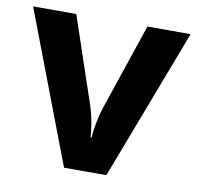

<svg xmlns="http://www.w3.org/2000/svg" viewBox="-66 -614 702 683"><g transform="rotate(10 284.5 -273.0)"><path d="M208 0 0 -546H156L261 -235Q267 -217 271.5 -197Q276 -177 278.5 -158Q281 -139 282 -123H286Q287 -140 290 -159Q293 -178 297.5 -197.5Q302 -217 308 -235L413 -546H569L361 0Z"/></g></svg>

Font: Noto Sans Hanifi Rohingya
Style: Regular
Weight: 400
Designer: Monotype Design Team and DaltonMaag
Foundry: Google LLC
Version: Version 2.101